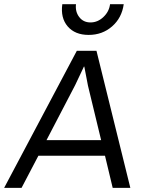

<svg xmlns="http://www.w3.org/2000/svg" viewBox="-39 -905 699 925"><path d="M-19 0 331.1 -660.2H425.8L588.9 0H503.9L466.8 -154.8H146L64.9 0ZM185.1 -230H448.2L384.8 -492.2L367.2 -584H365.2L323.2 -495.1ZM261.2 -884.8H327.1Q322.8 -849.1 342.5 -823Q362.3 -796.9 397 -796.9Q431.6 -796.9 459.2 -823Q486.8 -849.1 491.2 -884.8H557.1Q547.9 -818.8 501 -777.8Q454.1 -736.8 388.2 -736.8Q322.3 -736.8 287.1 -777.8Q252 -818.8 261.2 -884.8Z"/></svg>

Font: Human Sans
Style: Italic
Weight: 400
Italic angle: -8°
Designer: Tim Radville
Foundry: Continuum
Version: Version 1.000;FEAKit 1.0